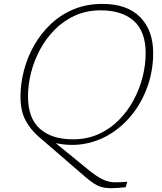

<svg xmlns="http://www.w3.org/2000/svg" viewBox="-20 -737 831 984"><path d="M413.5 166.5 180 -35Q135 -73.5 110 -121.8Q85 -170 85 -241.5Q85 -308.5 102.8 -376.2Q120.5 -444 155.2 -505Q190 -566 240.8 -614Q291.5 -662 357.8 -689.5Q424 -717 504.5 -717Q632 -717 698.5 -649Q765 -581 765 -465.5Q765 -382 740 -305.5Q715 -229 669.2 -166.2Q623.5 -103.5 561.2 -60.8Q499 -18 423.8 -2Q348.5 14 265.5 -3.5L431.5 132Q477 169 507.5 183Q538 197 566.2 197.2Q594.5 197.5 632.5 194.5L624 222.5Q606.5 224.5 585.2 226Q564 227.5 549.5 227.5Q507.5 227.5 479.8 213.8Q452 200 413.5 166.5ZM123.5 -243Q123.5 -131.5 184.2 -77.2Q245 -23 354 -23Q425.5 -23 484.2 -49.2Q543 -75.5 588.2 -120.8Q633.5 -166 664.2 -223Q695 -280 710.8 -342.2Q726.5 -404.5 726.5 -464Q726.5 -576 665.8 -630Q605 -684 496 -684Q424.5 -684 365.8 -657.8Q307 -631.5 261.8 -586.2Q216.5 -541 185.8 -484Q155 -427 139.2 -364.8Q123.5 -302.5 123.5 -243Z"/></svg>

Font: Newsreader Caption ExtraLight
Style: Italic
Weight: 275
Italic angle: -17°
Designer: Hugues Gentile
Foundry: Production Type
Version: Version 1.001